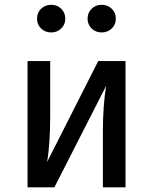

<svg xmlns="http://www.w3.org/2000/svg" viewBox="-20 -802 655 822"><path d="M517.4 -540.5V0H420.5V-240Q420.5 -348.7 434.4 -434.4L212.8 0H97.9V-540.5H194.9V-301Q194.9 -247.2 191.3 -194.6Q187.7 -142.1 181.5 -108.2L400.5 -540.5ZM138.5 -722.1Q138.5 -747.7 155.9 -764.6Q173.3 -781.5 199.5 -781.5Q224.6 -781.5 242.1 -764.6Q259.5 -747.7 259.5 -722.1Q259.5 -696.9 242.1 -680Q224.6 -663.1 199.5 -663.1Q173.3 -663.1 155.9 -680Q138.5 -696.9 138.5 -722.1ZM354.9 -722.1Q354.9 -747.7 372.3 -764.6Q389.7 -781.5 414.9 -781.5Q441 -781.5 458.5 -764.6Q475.9 -747.7 475.9 -722.1Q475.9 -696.9 458.5 -680Q441 -663.1 414.9 -663.1Q389.7 -663.1 372.3 -680Q354.9 -696.9 354.9 -722.1Z"/></svg>

Font: Fira Code Fixed Retina
Style: Regular
Weight: 450
Monospace: yes
Designer: Carrois Corporate, Edenspiekermann AG, Nikita Prokopov
Foundry: Carrois Corporate, Edenspiekermann AG, Nikita Prokopov
Version: Version 5.002